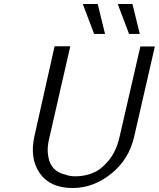

<svg xmlns="http://www.w3.org/2000/svg" viewBox="-20 -930 800 967"><path d="M397 -910H472L509 -759H454ZM573 -910H647L684 -759H630ZM154 -247 255 -697H334L229 -238Q215 -184 223 -143Q234 -69 307 -51Q331 -42 359 -42Q406 -42 448 -59Q490 -76 528 -122.5Q566 -169 582 -240L687 -696H760L656 -243Q630 -127 540 -55Q450 17 346 17Q232 17 180 -58Q128 -133 154 -247Z"/></svg>

Font: Coval
Style: ExtraLight Italic
Weight: 200
Foundry: Context Ltd
Version: Version 001.000